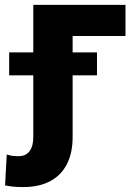

<svg xmlns="http://www.w3.org/2000/svg" viewBox="-82 -550 553 777"><path d="M425.8 -404.3H211.9V-337.9H310.5V-245.1H211.9V4.9Q211.9 69.8 188.2 115.2Q164.6 160.6 119.9 183.8Q75.2 207 13.7 207Q-8.3 207 -25.4 205.6Q-42.5 204.1 -61.5 200.2L-54.7 75.2Q-42.5 79.1 -32.2 80.6Q-22 82 -5.9 82Q22 82 37.4 62Q52.7 42 52.7 4.9V-245.1H-44.9V-337.9H52.7V-530.3H425.8Z"/></svg>

Font: Pretendard JP ExtraBold
Style: Regular
Weight: 800
Designer: Base glyphs from Inter by Rasmus Andersson; Hangeul glyphs from Noto Sans CJK(Source Han Sans) by Jang Soo-young and Kan
Foundry: Kil Hyung-jin
Version: Version 1.309